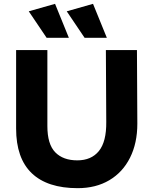

<svg xmlns="http://www.w3.org/2000/svg" viewBox="-20 -971 799 1001"><path d="M532 -710H694L696 -326Q696 -225 658 -149Q620 -73 550 -31.5Q480 10 385 10Q227 10 145.5 -68Q64 -146 64 -301V-710H227V-314Q227 -219 268 -177Q309 -135 383 -135Q456 -135 495.5 -183.5Q535 -232 534 -335ZM421 -774 328 -912 465 -951 537 -774ZM223 -774 130 -912 267 -951 339 -774Z"/></svg>

Font: Livvic
Style: Bold
Weight: 700
Designer: Jacques Le Bailly, Baron von Fonthausen
Version: Version 1.001; ttfautohint (v1.8.2)